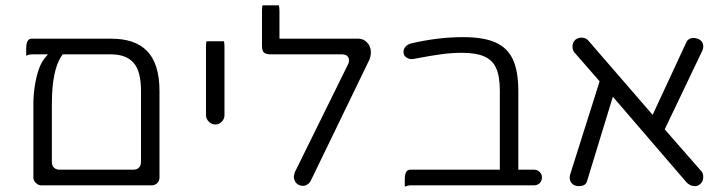

<svg xmlns="http://www.w3.org/2000/svg" viewBox="-20 -714 2759 730"><path d="M516.1 -368.2V-98.6Q516.1 -84.5 508.3 -76.7Q500.5 -68.8 486.3 -68.8H207Q192.9 -68.8 185.1 -76.7Q177.2 -84.5 177.2 -98.6V-317.4Q177.2 -449.7 215.3 -502.9L218.3 -507.3H402.3Q459.5 -507.3 487.8 -475.3Q516.1 -443.4 516.1 -368.2ZM79.6 -502Q90.3 -507.3 101.6 -507.3H162.1L148.4 -490.7Q123.5 -459.5 111.8 -383.8Q106.9 -350.6 106.9 -317.4V-39.1Q106.9 -27.8 116.2 -18.6Q125.5 -9.3 136.7 -9.3H555.7Q569.3 -9.3 577.9 -17.8Q586.4 -26.4 586.4 -39.1V-368.2Q586.4 -473.1 537.6 -521.5Q492.7 -566.9 402.3 -566.9H101.6Q92.8 -566.9 87.9 -562Q79.6 -553.7 79.6 -529.3Z M833.5 -276.4V-535.2Q833.5 -549.3 831.5 -557.1H765.1Q763.2 -548.8 763.2 -535.2V-276.4Q763.2 -262.2 773.9 -251.5Q784.7 -240.7 798.8 -240.7Q813 -240.7 823.2 -251.2Q833.5 -261.7 833.5 -276.4Z M978 -693.8Q976.1 -687.5 976.1 -671.9V-540Q976.1 -521 983.6 -514.2Q991.2 -507.3 1010.7 -507.3H1280.3Q1293.9 -507.3 1300.5 -500.7Q1307.1 -494.1 1307.1 -484.4Q1307.1 -477.1 1303.2 -469.2L1101.1 -59.6Q1097.2 -45.9 1097.2 -42Q1097.2 -33.2 1102.1 -23.9Q1106.9 -15.6 1115.2 -11.5Q1123.5 -7.3 1132.1 -7.3Q1140.6 -7.3 1148.9 -12.7Q1157.2 -18.1 1161.6 -26.9L1381.3 -480.5Q1390.1 -496.6 1390.1 -515.6Q1390.1 -538.1 1374.5 -553.7Q1361.3 -566.9 1342.8 -566.9H1042.5V-671.9Q1042.5 -686 1040.5 -693.8Z M1519 -3.9Q1529.8 -9.3 1541 -9.3H2009.8Q2023.4 -9.3 2032 -17.8Q2040.5 -26.4 2040.5 -39.1Q2040.5 -52.2 2031.7 -60.5Q2023.4 -68.8 2009.8 -68.8H1950.7V-368.2Q1950.7 -443.8 1929.7 -488.8Q1909.2 -532.2 1864.7 -552.2Q1819.8 -572.8 1740.2 -572.8Q1645 -572.8 1542.5 -548.8Q1529.8 -545.4 1522 -536.9Q1514.2 -528.3 1514.2 -517.6Q1514.2 -511.2 1515.4 -508.3Q1516.6 -505.4 1517.1 -503.9Q1520 -499 1524.9 -495.6Q1534.2 -489.3 1544.9 -489.3Q1547.9 -489.3 1550.8 -489.7Q1623.5 -503.4 1661.6 -508.3Q1699.7 -513.2 1736.3 -513.2Q1790 -513.2 1820.8 -499.5Q1853.5 -485.4 1866.7 -454.1Q1880.4 -423.8 1880.4 -368.2V-68.8H1541Q1532.2 -68.8 1527.3 -64Q1519 -55.7 1519 -31.2Z M2653.8 -41Q2653.8 -55.2 2647 -62.5L2507.3 -222.2L2649.4 -519.5Q2653.8 -527.8 2653.8 -538.1Q2653.8 -556.6 2635.7 -565.9Q2622.1 -569.8 2618.2 -569.8Q2603.5 -569.8 2595.7 -562Q2591.3 -557.6 2588.4 -550.8L2461.4 -277.3Q2215.8 -561 2215.3 -561.5Q2206.1 -570.8 2190.4 -570.8Q2177.7 -570.8 2167 -562.5Q2156.7 -552.2 2156.7 -537.4Q2156.7 -522.5 2164.1 -514.6L2259.8 -404.8L2147.9 -50.8Q2146 -45.9 2146 -38.6Q2146 -24.9 2155.3 -15.6Q2164.6 -6.3 2181.2 -6.3Q2202.6 -6.3 2210 -20Q2211.4 -22.5 2212.9 -28.3L2310.1 -346.2L2591.3 -19.5Q2605 -6.3 2622.1 -6.3Q2632.3 -6.3 2641.1 -13.2Q2653.8 -23.4 2653.8 -41Z"/></svg>

Font: YuPearl-ExtraLight
Style: ExtraLight
Weight: 200
Designer: Max Yao
Foundry: Max-Everyday
Version: Version 1.011; ttfautohint (v1.8.3)